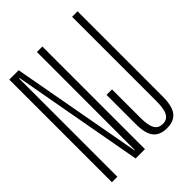

<svg xmlns="http://www.w3.org/2000/svg" viewBox="-195 -782 893 893"><g transform="rotate(-45 252.0 -335.5)"><path d="M20.5 0H56.5V-646H59.5L176.5 0H238V-675H202L201.5 -30H199.5L82 -675H20.5ZM380 4Q426 4 447.8 -24Q469.5 -52 469.5 -115.5V-675H433.5V-121.5Q433.5 -69 420.8 -46.5Q408 -24 380 -24Q351.5 -24 338.8 -46Q326 -68 326 -119V-305H290V-113.5Q290 -50.5 312 -23.2Q334 4 380 4Z"/></g></svg>

Font: Anybody ExtraCondensed ExtraLight
Style: Regular
Weight: 250
Width: 2
Version: Version 1.113;gftools[0.9.25]